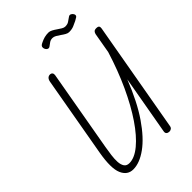

<svg xmlns="http://www.w3.org/2000/svg" viewBox="-327 -1287 1427 1427"><g transform="rotate(-45 386.0 -574.0)"><path d="M197 9Q136 9 109.5 -52.8Q83 -114.5 107.5 -255.5L219.5 -891Q221.5 -902 226.2 -910.5Q231 -919 238.8 -923.8Q246.5 -928.5 256.5 -928.5Q270.5 -928 276.8 -919.2Q283 -910.5 280.5 -896.5L167.5 -255Q161.5 -219.5 156.5 -182.5Q151.5 -145.5 153.2 -114.2Q155 -83 167.8 -63.8Q180.5 -44.5 209 -44.5Q264 -44.5 327 -96.8Q390 -149 454 -243.2Q518 -337.5 576.5 -464.2Q635 -591 681 -740L709 -900Q711.5 -912 718.8 -920.2Q726 -928.5 743 -928.5Q761.5 -928.5 767.2 -921Q773 -913.5 770.5 -899L617 -28Q615 -13.5 605.8 -6.8Q596.5 0 585 0Q571 0 562 -7.8Q553 -15.5 556 -32.5L638 -496.5Q571 -325.5 494 -213.2Q417 -101 340.2 -46Q263.5 9 197 9ZM581 -1050Q568 -1050 552.8 -1058.5Q537.5 -1067 521.8 -1078.5Q506 -1090 490.8 -1098.5Q475.5 -1107 462 -1107Q443 -1107 429.8 -1098.2Q416.5 -1089.5 400.5 -1077Q393.5 -1072 386.5 -1073Q379.5 -1074 373.5 -1079.2Q367.5 -1084.5 364 -1092.2Q360.5 -1100 360.5 -1108Q360.5 -1116.5 365.8 -1123.2Q371 -1130 389.5 -1138Q407 -1146.5 426.2 -1151.8Q445.5 -1157 469 -1157Q483.5 -1157 499.8 -1148.2Q516 -1139.5 532 -1128.2Q548 -1117 562.8 -1108.2Q577.5 -1099.5 589.5 -1099.5Q614.5 -1099.5 628.5 -1109.8Q642.5 -1120 661.5 -1132.5Q672 -1139.5 681.8 -1135.2Q691.5 -1131 697.8 -1122.2Q704 -1113.5 704 -1106.5Q704 -1097.5 696.5 -1092Q689 -1086.5 671 -1077Q652.5 -1068 631.5 -1059Q610.5 -1050 581 -1050Z"/></g></svg>

Font: Edu VIC WA NT Hand Pre
Style: Regular
Weight: 400
Designer: Tina and Corey Anderson, Eben Sorkin, Mirko Velimirovic
Foundry: Google for Education
Version: Version 1.000